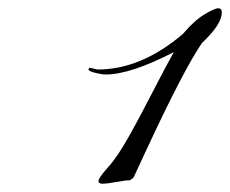

<svg xmlns="http://www.w3.org/2000/svg" viewBox="-20 -906 556 464"><path d="M198 -742 216 -738Q321 -738 422 -824Q450 -857 474.5 -871.5Q499 -886 507.5 -886Q516 -886 516 -876Q516 -847 468 -802Q424 -738 332 -540Q305 -481 303.5 -478.5Q302 -476 298 -473Q294 -470 292 -470Q288 -471 263 -466.5Q238 -462 228 -462Q218 -462 218 -468.5Q218 -475 236 -496Q257 -518 280 -556.5Q303 -595 342.5 -671.5Q382 -748 400 -780Q295 -726 236 -726Q226 -726 210 -730Q194 -734 194 -738Q194 -742 198 -742Z"/></svg>

Font: Miama
Style: Regular
Weight: 400
Italic angle: 16.5°
Designer: Linus Romer
Foundry: Linus Romer
Version: 0.32